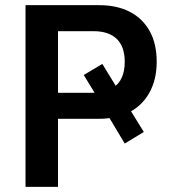

<svg xmlns="http://www.w3.org/2000/svg" viewBox="-20 -725 664 745"><path d="M79 0V-705H364Q434 -705 484 -679Q534 -653 561 -604Q588 -555 588 -485Q588 -416 559.5 -365Q531 -314 479 -288L478 -310L538 -213L464 -168L397 -280L424 -270Q414 -268 398.5 -266Q383 -264 364 -264H205V0ZM205 -365H342Q347 -365 352 -365.5Q357 -366 362 -367L358 -347L305 -434L377 -477L437 -379L418 -384Q464 -413 464 -485Q464 -544 433 -574Q402 -604 343 -604H205Z"/></svg>

Font: Nunito Sans 10pt SemiCondensed
Style: Bold
Weight: 700
Width: 4
Designer: Vernon Adams
Foundry: Vernon Adams
Version: Version 3.101;gftools[0.9.27]